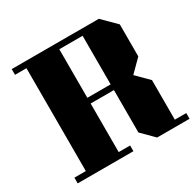

<svg xmlns="http://www.w3.org/2000/svg" viewBox="-172 -982 1176 1164"><g transform="rotate(-30 416.5 -400.0)"><path d="M440 0V-40H360V-380H523V-83L606 0H833V-40H753V-317L670 -400L753 -483V-707L660 -800H50V-760H130V-40H50V0ZM360 -760H523V-420H360Z"/></g></svg>

Font: Kumar One
Style: Regular
Weight: 400
Designer: Parimal Parmar
Foundry: Indian Type Foundry
Version: Version 1.000;PS 1.000;hotconv 1.0.88;makeotf.lib2.5.647800